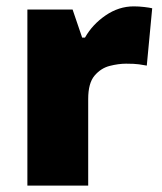

<svg xmlns="http://www.w3.org/2000/svg" viewBox="-20 -583 509 603"><path d="M66 0V-553H208L238 -465H247Q270 -506 311.5 -534.5Q353 -563 400 -563Q416 -563 433 -561Q450 -559 458 -557L441 -377Q431 -379 416.5 -381Q402 -383 376 -383Q352 -383 324.5 -376Q297 -369 277 -345.5Q257 -322 257 -272V0Z"/></svg>

Font: Noto Sans Symbols Black
Style: Regular
Weight: 900
Version: Version 2.002